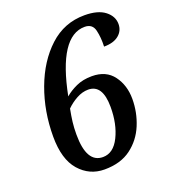

<svg xmlns="http://www.w3.org/2000/svg" viewBox="-135 -821 816 928"><g transform="rotate(-20 273.5 -357.0)"><path d="M244 10Q327 10 380.5 -30Q434 -70 460 -133Q486 -196 486 -265Q486 -335 449 -385Q412 -435 339 -435Q293 -435 258 -419Q223 -403 199 -382Q256 -671 388 -671Q428 -671 437 -633Q446 -595 444 -549Q493 -549 520 -571Q547 -593 547 -628Q547 -668 511 -696Q475 -724 406 -724Q302 -724 225.5 -653.5Q149 -583 106.5 -468.5Q64 -354 64 -224Q64 -107 115.5 -48.5Q167 10 244 10ZM257 -49Q173 -49 173 -195Q173 -230 176.5 -259Q180 -288 187 -324Q210 -347 240 -363.5Q270 -380 300 -380Q374 -380 374 -264Q374 -176 342.5 -112.5Q311 -49 257 -49Z"/></g></svg>

Font: Noto Serif SemiCondensed Semi
Style: Italic
Weight: 600
Width: 4
Italic angle: -12°
Designer: Monotype Design Team
Foundry: Monotype Imaging Inc.
Version: Version 1.901